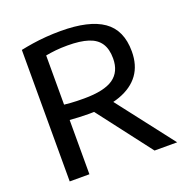

<svg xmlns="http://www.w3.org/2000/svg" viewBox="-132 -871 966 994"><g transform="rotate(-20 350.5 -374.0)"><path d="M85 0V-724.5Q116 -731 151.5 -736.5Q187 -742 226 -745Q265 -748 306.5 -748Q463 -748 540.2 -694.2Q617.5 -640.5 617.5 -523Q617.5 -447 580.8 -396.5Q544 -346 473 -320.2Q402 -294.5 299 -294.5Q269 -294.5 244.5 -295.8Q220 -297 193.5 -299V0ZM552.5 0 286.5 -347.5H408.5L677 0ZM302 -378Q413 -378 463.5 -413.2Q514 -448.5 514 -522Q514 -573.5 493 -605.2Q472 -637 428 -651.2Q384 -665.5 314.5 -665.5Q277.5 -665.5 249.2 -662.5Q221 -659.5 193.5 -654.5V-383.5Q213 -381.5 229.5 -380.2Q246 -379 263 -378.5Q280 -378 302 -378Z"/></g></svg>

Font: Encode Sans SC SemiExpanded Medium
Style: Regular
Weight: 500
Width: 6
Designer: Multiple Designers
Foundry: Impallari Type
Version: Version 3.002